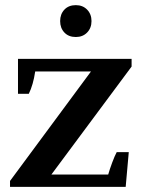

<svg xmlns="http://www.w3.org/2000/svg" viewBox="-20 -727 551 747"><path d="M214 -645Q214 -672 230.5 -689.5Q247 -707 275 -707Q302 -707 319 -689.5Q336 -672 336 -645Q336 -618 319 -600.5Q302 -583 275 -583Q247 -583 230.5 -600.5Q214 -618 214 -645ZM19 -23 334 -449H117Q109 -396 92 -362H50V-498H492V-468L180 -48H401Q407 -69 416.5 -94.5Q426 -120 434 -135H481L469 0H19Z"/></svg>

Font: Trirong Bold
Style: Regular
Weight: 700
Designer: Katatrad Team
Foundry: CadsonDemak
Version: Version 1.000